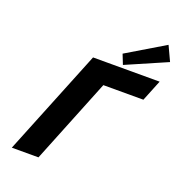

<svg xmlns="http://www.w3.org/2000/svg" viewBox="-186 -1254 1311 1407"><g transform="rotate(20 470.0 -550.5)"><path d="M591.6 -925 622.1 -848 939.6 -986 886 -1101ZM537.9 -660 272.3 0H64.4L397.7 -825H916.9L850.3 -660Z"/></g></svg>

Font: Hussar
Style: BdWideOblFour
Weight: 700
Foundry: Cannot Into Space Fonts
Version: Version 2.00